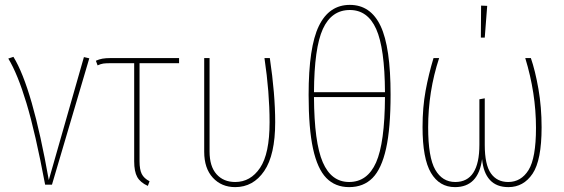

<svg xmlns="http://www.w3.org/2000/svg" viewBox="-20 -757 2313 787"><path d="M180 -19 324 -523 346 -518 193 0H165Q125 -213 88.5 -334Q52 -455 14 -517L35 -524Q113 -398 180 -19Z M552 -498V-96Q552 -62 561 -44Q570 -26 593 -14L586 5Q555 -9 542.5 -31.5Q530 -54 530 -96V-498H436Q414 -498 403.5 -496.5Q393 -495 380 -489L373 -508Q386 -514 399.5 -516.5Q413 -519 434 -519H714V-498Z M1108 -256Q1108 -122 1063 -56Q1018 10 944 10Q888 10 852.5 -28.5Q817 -67 817 -135V-519H839V-136Q839 -75 867.5 -43Q896 -11 944 -11Q1007 -11 1046 -69Q1085 -127 1085 -256Q1085 -378 1064 -519H1086Q1108 -371 1108 -256Z M1581 -369Q1581 -231 1562.5 -148Q1544 -65 1507 -27.5Q1470 10 1411 10Q1354 10 1317.5 -27.5Q1281 -65 1263 -148Q1245 -231 1245 -368Q1245 -564 1287 -650.5Q1329 -737 1414 -737Q1499 -737 1540 -650.5Q1581 -564 1581 -369ZM1267 -379H1558Q1557 -560 1522 -638Q1487 -716 1414 -716Q1339 -716 1303.5 -638.5Q1268 -561 1267 -379ZM1558 -359H1267Q1268 -173 1303 -92Q1338 -11 1411 -11Q1486 -11 1521.5 -91Q1557 -171 1558 -359Z M2200 -235Q2200 -100 2163 -45Q2126 10 2064 10Q2015 10 1988 -19.5Q1961 -49 1956 -105Q1941 10 1845 10Q1781 10 1746.5 -48.5Q1712 -107 1712 -236Q1712 -317 1724.5 -385Q1737 -453 1757 -519H1780Q1735 -382 1735 -235Q1735 -112 1764 -61.5Q1793 -11 1846 -11Q1945 -11 1945 -164V-350L1967 -354V-163Q1967 -82 1992 -46.5Q2017 -11 2063 -11Q2116 -11 2146.5 -60Q2177 -109 2177 -233Q2177 -375 2133 -519H2156Q2174 -467 2187 -392.5Q2200 -318 2200 -235ZM1952 -734 1977 -733 1967 -603H1951Z"/></svg>

Font: Fira Sans Extra Condensed Thin
Style: Regular
Weight: 250
Width: 1
Designer: Carrois Corporate & Edenspiekermann AG
Foundry: Carrois Corporate GbR & Edenspiekermann AG
Version: Version 4.203